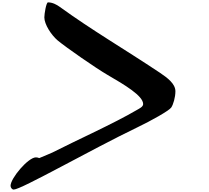

<svg xmlns="http://www.w3.org/2000/svg" viewBox="-20 -1480 1728 1590"><path d="M377.4 -1460.4C362.8 -1460.4 347.2 -1365.7 347.2 -1335.9C347.2 -1279.3 403.3 -1191.4 456.5 -1146C526.4 -1087.4 772.9 -916.5 870.1 -859.9C1011.7 -777.8 1165.5 -686.5 1165.5 -618.2C1165.5 -595.2 1133.3 -581.1 1115.2 -570.3C923.8 -457.5 599.6 -312 413.6 -216.8C401.4 -210.4 347.2 -189 305.2 -170.9C295.4 -174.8 286.6 -176.8 277.3 -176.8C213.4 -176.8 67.4 -3.9 67.4 58.6C67.4 70.8 77.1 89.8 93.8 89.8C154.8 89.8 729 -238.3 1116.2 -424.8C1231.4 -480 1379.9 -563 1397.9 -589.4C1415 -614.3 1432.6 -674.8 1432.6 -724.1C1432.6 -785.2 1368.7 -834.5 1303.7 -877.9C991.2 -1085.9 748.5 -1225.1 474.6 -1423.3C450.7 -1440.4 416 -1460.4 377.4 -1460.4Z"/></svg>

Font: Bodega Script
Style: Medium
Weight: 500
Italic angle: 39.7°
Version: Version 001.000